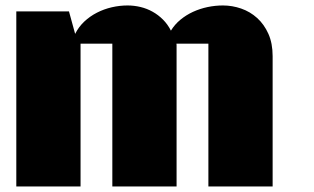

<svg xmlns="http://www.w3.org/2000/svg" viewBox="-20 -676 1138 696"><path d="M39.1 0V-634.8H230L252.4 -553.2Q265.1 -578.6 285.6 -597.9Q306.2 -617.2 331.5 -630.1Q356.9 -643.1 385.5 -649.7Q414.1 -656.2 442.4 -656.2Q466.3 -656.2 489.5 -650.6Q512.7 -645 533.2 -633.5Q553.7 -622.1 570.8 -605Q587.9 -587.9 599.6 -564.9Q613.3 -587.4 634 -604.5Q654.8 -621.6 679.7 -633.1Q704.6 -644.5 732.4 -650.4Q760.3 -656.2 788.1 -656.2Q821.8 -656.2 854.2 -645Q886.7 -633.8 912.1 -610.8Q937.5 -587.9 952.9 -553.5Q968.3 -519 968.3 -472.7V0H735.4V-517.6H619.6Q620.1 -515.1 620.1 -512.5Q620.1 -509.8 620.1 -507.3V0H387.2V-517.6H272V0Z"/></svg>

Font: Coda Caption ExtraBold
Style: Regular
Weight: 800
Designer: vernon adams
Foundry: vernon adams
Version: Version 1.002